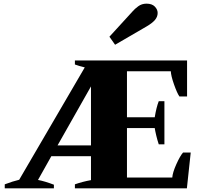

<svg xmlns="http://www.w3.org/2000/svg" viewBox="-20 -1031 1098 1051"><path d="M579 -830 706 -969Q717 -982 736.5 -996.5Q756 -1011 782 -1011Q812 -1011 827.5 -995Q843 -979 843 -960Q843 -939 828 -921.5Q813 -904 782 -886L610 -786ZM6 -22Q51 -39 85 -47L444 -662Q411 -670 390 -678V-700H1004V-503H962Q949 -522 932.5 -569Q916 -616 915 -641H675V-389H827Q836 -444 849 -477H880V-241H849Q841 -265 835 -290.5Q829 -316 827 -330H675V-59H923Q925 -87 945.5 -132.5Q966 -178 982 -196H1024L1003 0H390V-22Q433 -37 478 -45V-176H261L188 -46Q225 -39 275 -20V0H6ZM478 -235V-558L295 -235Z"/></svg>

Font: Trirong Black
Style: Regular
Weight: 900
Designer: Katatrad Team
Foundry: CadsonDemak
Version: Version 1.001